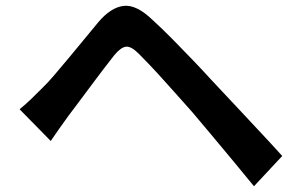

<svg xmlns="http://www.w3.org/2000/svg" viewBox="-20 -675 1040 666"><path d="M48 -296Q70 -314 87.5 -331Q105 -348 127 -370Q145 -387 167.5 -413.5Q190 -440 216 -471Q242 -502 269 -535Q296 -568 321 -598Q364 -649 408.5 -654.5Q453 -660 509 -606Q542 -576 578 -539.5Q614 -503 649 -466.5Q684 -430 713 -398Q747 -362 789.5 -316.5Q832 -271 876.5 -223.5Q921 -176 959 -134L861 -29Q827 -71 788.5 -117Q750 -163 713.5 -207Q677 -251 647 -286Q625 -311 598.5 -340.5Q572 -370 546 -399Q520 -428 497.5 -451.5Q475 -475 461 -489Q435 -515 417 -513Q399 -511 376 -483Q360 -463 339.5 -436Q319 -409 297 -379.5Q275 -350 254.5 -322.5Q234 -295 218 -274Q202 -252 185 -228Q168 -204 156 -186Z"/></svg>

Font: Noto Sans KR SemiBold
Style: Regular
Weight: 600
Designer: Ryoko NISHIZUKA  (kana, bopomofo & ideographs); Paul D. Hunt (Latin, Greek & Cyrillic); Sandoll Communications , Soo-you
Foundry: Adobe
Version: Version 2.004-H2;hotconv 1.0.118;makeotfexe 2.5.65603